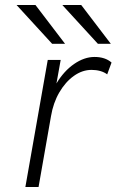

<svg xmlns="http://www.w3.org/2000/svg" viewBox="-20 -752 468 772"><path d="M82 0 172 -511H224L207 -416.5Q237 -466.5 278 -494.8Q319 -523 360 -523Q403 -523 428.5 -500.5L411 -453Q399 -462 382.8 -466.5Q366.5 -471 348 -471Q311 -471 277 -446.8Q243 -422.5 218.5 -380.5Q194 -338.5 185 -284.5L135 0ZM189.5 -576 46.5 -732H122.5L241.5 -576ZM373.5 -576 230.5 -732H306.5L425.5 -576Z"/></svg>

Font: Overpass ExtraLight
Style: Italic
Weight: 250
Italic angle: -10°
Designer: Delve Withrington, Dave Bailey, Thomas Jockin
Foundry: Delve Fonts LLC
Version: Version 4.000